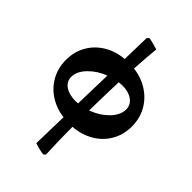

<svg xmlns="http://www.w3.org/2000/svg" viewBox="-262 -757 1097 1097"><g transform="rotate(45 286.5 -208.5)"><path d="M316 11Q316 120 321 230L310 241Q262 234 236 223L241 9Q176 0 125.5 -33Q75 -66 47 -118Q19 -170 19 -233Q19 -299 48.5 -351Q78 -403 131 -435.5Q184 -468 253 -474L257 -647L268 -658Q300 -654 342 -640Q336 -584 329 -473Q395 -465 446.5 -431.5Q498 -398 526.5 -346Q555 -294 555 -230Q555 -164 524.5 -111Q494 -58 439.5 -26Q385 6 316 11ZM463 -276Q463 -313 432 -335.5Q401 -358 349 -358Q341 -358 323 -356Q319 -245 317 -122Q379 -145 421 -187.5Q463 -230 463 -276ZM244 -106 250 -337Q190 -314 149.5 -272Q109 -230 109 -186Q109 -149 140.5 -127Q172 -105 225 -105Q238 -105 244 -106Z"/></g></svg>

Font: Alegreya SC ExtraBold
Style: Regular
Weight: 800
Designer: Juan Pablo del Peral
Foundry: Huerta Tipografica
Version: Version 2.007; ttfautohint (v1.6)